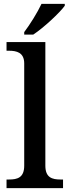

<svg xmlns="http://www.w3.org/2000/svg" viewBox="-20 -979 362 999"><path d="M106 -812V-799H153C208 -835 292 -914 317 -949V-959H196C175 -914 135 -850 106 -812ZM14 0H308V-45H295C251 -45 216 -55 216 -117V-760H14V-715H27C66 -715 106 -706 106 -649V-117C106 -55 71 -45 27 -45H14Z"/></svg>

Font: Noto Serif Georgian Medium
Style: Regular
Weight: 500
Designer: Monotype Design Team, Akaki Razmadze
Foundry: Google LLC
Version: Version 2.003